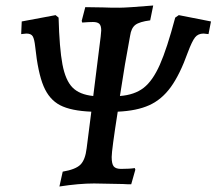

<svg xmlns="http://www.w3.org/2000/svg" viewBox="-20 -667 787 698"><path d="M747 -589 738 -543Q724 -545 720 -545Q700 -545 689 -531Q678 -517 663 -477Q634 -396 601 -350.5Q568 -305 522.5 -284.5Q477 -264 408 -261Q386 -121 386 -96Q386 -71 393.5 -62Q401 -53 420 -53Q452 -53 470 -56L472 -50L457 3Q439 3 428 2L322 0Q267 0 196 11L208 -43Q255 -51 272.5 -68.5Q290 -86 295 -128L312 -261Q238 -264 198.5 -284.5Q159 -305 138.5 -353.5Q118 -402 108 -497Q105 -525 99 -535Q93 -545 76 -545Q73 -545 57 -543L59 -589L182 -612L193 -603Q196 -491 207 -433Q218 -375 243.5 -349Q269 -323 319 -318L346 -534Q348 -552 348 -556Q348 -574 341 -580.5Q334 -587 318 -587Q303 -587 279 -585L277 -591L290 -641L355 -640Q376 -639 414 -639Q441 -639 537 -647L526 -593Q487 -588 472 -576.5Q457 -565 453 -537Q434 -437 416 -318Q469 -322 502 -347.5Q535 -373 561 -431.5Q587 -490 617 -603L630 -612Z"/></svg>

Font: Alegreya SC Medium
Style: Italic
Weight: 500
Italic angle: -7°
Designer: Juan Pablo del Peral
Foundry: Huerta Tipografica
Version: Version 2.007; ttfautohint (v1.6)